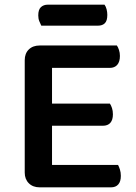

<svg xmlns="http://www.w3.org/2000/svg" viewBox="-20 -802 584 823"><path d="M86 -396H203V-7Q196 -5 181 -2Q166 1 150 1Q121 1 103.5 -16.5Q86 -34 86 -62ZM203 -213 86 -214V-544Q86 -573 103.5 -590Q121 -607 150 -607Q166 -607 181 -604Q196 -601 203 -599ZM150 -263V-358H451Q456 -351 460 -339Q464 -327 464 -312Q464 -288 453 -275.5Q442 -263 421 -263ZM150 1V-95H486Q490 -88 494 -75.5Q498 -63 498 -48Q498 -24 487 -11.5Q476 1 456 1ZM150 -511V-607H481Q486 -600 490 -588Q494 -576 494 -562Q494 -537 482.5 -524Q471 -511 451 -511ZM400 -692H157Q153 -700 148.5 -711Q144 -722 144 -736Q144 -761 155.5 -771.5Q167 -782 185 -782H428Q434 -774 437 -762Q440 -750 440 -738Q440 -713 429.5 -702.5Q419 -692 400 -692Z"/></svg>

Font: BalooTamma2SemiBold
Style: Regular
Weight: 600
Designer: Divya Kowshik, Shuchita Grover and Ek Type
Foundry: Ek Type
Version: Version 1.700